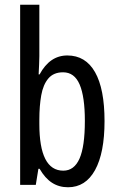

<svg xmlns="http://www.w3.org/2000/svg" viewBox="-20 -780 502 810"><path d="M146 -543Q146 -527 145 -508Q144 -489 143 -466H147Q190 -546 264 -546Q341 -546 381 -475.5Q421 -405 421 -269Q421 -135 381 -62.5Q341 10 267 10Q229 10 199.5 -9Q170 -28 147 -68H142L131 0H65V-760H146ZM246 -475Q206 -475 184 -449Q162 -423 154 -378Q146 -333 146 -276V-257Q146 -60 247 -60Q293 -60 315.5 -111Q338 -162 338 -270Q338 -372 316 -423.5Q294 -475 246 -475Z"/></svg>

Font: Noto Sans Khmer ExtraCondensed
Style: Regular
Weight: 400
Width: 2
Designer: Danh Hong and the Monotype Design Team
Foundry: Monotype Imaging Inc.
Version: Version 2.004; ttfautohint (v1.8.4.7-5d5b)